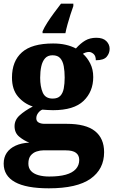

<svg xmlns="http://www.w3.org/2000/svg" viewBox="-27 -786 616 1042"><path d="M238 236Q115 236 54 202Q-7 168 -7 102Q-7 68 9.5 43.5Q26 19 57.5 4.5Q89 -10 132 -12Q103 -23 77.5 -44Q52 -65 52 -101Q52 -135 79.5 -160Q107 -185 151 -208Q104 -223 71 -261.5Q38 -300 38 -365Q38 -454 92 -502Q146 -550 261 -550Q299 -550 329.5 -543Q360 -536 385 -523Q410 -551 435.5 -566Q461 -581 496 -581Q532 -581 550 -563Q568 -545 568 -521Q568 -497 552 -478Q536 -459 493 -459Q493 -483 480.5 -493.5Q468 -504 456 -504Q447 -504 438 -501Q429 -498 423 -494Q447 -473 463 -441Q479 -409 479 -368Q479 -289 426.5 -238.5Q374 -188 261 -188Q251 -188 231.5 -189Q212 -190 203 -191Q191 -187 180.5 -173.5Q170 -160 170 -144Q170 -128 183 -121Q196 -114 215 -114H335Q439 -114 488.5 -74.5Q538 -35 538 40Q538 132 464.5 184Q391 236 238 236ZM240 172Q294 172 330 162Q366 152 384.5 131.5Q403 111 403 82Q403 57 385.5 43.5Q368 30 330 30H207Q191 30 172 36Q153 42 140 57.5Q127 73 127 102Q127 126 141 141.5Q155 157 181 164.5Q207 172 240 172ZM259 -251Q286 -251 300 -265.5Q314 -280 319 -306Q324 -332 324 -365Q324 -399 319 -426.5Q314 -454 300 -470Q286 -486 258 -486Q232 -486 217.5 -469.5Q203 -453 197 -425.5Q191 -398 191 -364Q191 -316 205 -283.5Q219 -251 259 -251ZM204 -616Q213 -637 230 -663.5Q247 -690 267 -717Q287 -744 304 -766H371V-753Q364 -734 355.5 -707.5Q347 -681 339.5 -654Q332 -627 328 -606H204Z"/></svg>

Font: Noto Serif Kannada ExtraBold
Style: Regular
Weight: 800
Version: Version 2.003